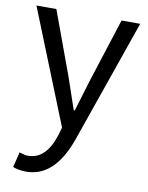

<svg xmlns="http://www.w3.org/2000/svg" viewBox="-87 -606 694 902"><g transform="rotate(10 260.5 -154.5)"><path d="M37 223 55 150Q80 159 96 159Q181 159 219 42L231 1L13 -543H108L219 -241Q257 -128 271 -89H276L322 -241L419 -543H508L303 45Q236 234 101 234Q64 234 37 223Z"/></g></svg>

Font: Noto Sans Tobesmart edit
Style: Regular
Weight: 400
Designer: Ryoko NISHIZUKA  (kana & ideographs); Paul D. Hunt (Latin, Greek & Cyrillic); Wenlong ZHANG  (bopomofo); Sandoll Communi
Foundry: Adobe Systems Incorporated
Version: Version 1.005 Oct 7, 2021